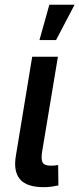

<svg xmlns="http://www.w3.org/2000/svg" viewBox="-20 -775 330 798"><path d="M161.6 2.9Q91.3 2.9 63.2 -29.8Q35.2 -62.5 45.9 -127L113.8 -539.1H220.7L155.3 -146Q149.9 -113.3 157 -99.9Q164.1 -86.4 190.9 -86.4Q202.1 -86.4 209.2 -87.2Q216.3 -87.9 221.7 -89.4L222.7 -4.4Q212.4 -2 196.3 0.5Q180.2 2.9 161.6 2.9ZM144 -608.4 185.1 -755.4H290L212.9 -608.4Z"/></svg>

Font: Inter 18pt Medium
Style: Italic
Weight: 500
Italic angle: -9.3988°
Designer: Rasmus Andersson
Foundry: rsms
Version: Version 4.001;git-66647c0bb